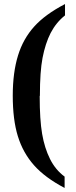

<svg xmlns="http://www.w3.org/2000/svg" viewBox="-20 -713 373 948"><path d="M177 -241 176 -238Q176 -122 188 -52Q200 18 227 72Q254 126 299 159V215Q202 164 148 103Q93 41 68 -41Q43 -122 43 -241Q43 -355 69 -439Q94 -521 149 -582Q203 -642 301 -693V-637Q257 -602 230 -550Q204 -499 190 -427Q177 -359 177 -241Z"/></svg>

Font: Libra Serif Modern
Style: Bold
Weight: 700
Designer: Stefan Peev, Context Ltd
Foundry: Ascender Corporation
Version: Version 1.000